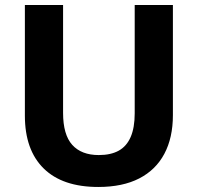

<svg xmlns="http://www.w3.org/2000/svg" viewBox="-20 -734 786 764"><path d="M668 -276Q668 -186 634 -122Q600 -58 534 -24Q468 10 371 10Q229 10 154 -63.5Q79 -137 79 -274V-714H231V-285Q231 -198 267.5 -157.5Q304 -117 373 -117Q421 -117 452.5 -134.5Q484 -152 500 -189Q516 -226 516 -283V-714H668Z"/></svg>

Font: Noto Sans Hebrew Thin
Style: Bold
Weight: 700
Version: Version 3.001